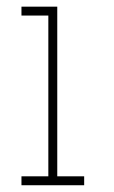

<svg xmlns="http://www.w3.org/2000/svg" viewBox="-20 -548 337 568"><path d="M43.5 0V-26.4H123V-502H43.5V-528.3H149.4V-26.4H229V0Z"/></svg>

Font: Roboto Slab LO Thin
Style: Regular
Weight: 250
Designer: Google
Version: Version 2.00;September 28, 2018;FontCreator 11.5.0.2427 64-b